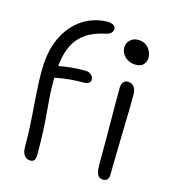

<svg xmlns="http://www.w3.org/2000/svg" viewBox="-113 -855 875 963"><g transform="rotate(15 324.0 -373.5)"><path d="M132 13Q112 13 100.5 -2.5Q89 -18 89 -46Q89 -99 87 -140.5Q85 -182 82.5 -216.5Q80 -251 77.5 -284.5Q75 -318 73 -355Q71 -392 71 -439Q71 -517 91.5 -576.5Q112 -636 148 -677Q184 -718 231 -739Q278 -760 331 -760Q343 -760 356 -753.5Q369 -747 369 -733Q369 -722 361 -713Q353 -704 335 -700Q272 -687 233.5 -660Q195 -633 175 -594Q155 -555 148 -505Q141 -455 141 -396Q141 -360 143.5 -322.5Q146 -285 150 -242Q154 -199 156.5 -146.5Q159 -94 159 -29Q159 -4 152.5 4.5Q146 13 132 13ZM130 -419Q120 -419 113 -424.5Q106 -430 106 -440Q106 -453 114.5 -465Q123 -477 143 -481Q175 -487 208.5 -490.5Q242 -494 281 -494Q296 -494 306 -488.5Q316 -483 320.5 -475Q325 -467 325 -458Q325 -447 316.5 -440.5Q308 -434 288 -434Q249 -434 223 -431.5Q197 -429 180.5 -426.5Q164 -424 152.5 -421.5Q141 -419 130 -419ZM510 11Q497 11 488.5 4.5Q480 -2 476 -16.5Q472 -31 472 -53Q472 -136 472 -194Q472 -252 471.5 -295Q471 -338 471 -375Q471 -412 471 -454Q471 -467 474.5 -476Q478 -485 485.5 -490.5Q493 -496 504 -496Q521 -496 533.5 -483Q546 -470 547 -445Q547 -422 546.5 -380Q546 -338 544.5 -286.5Q543 -235 542 -183.5Q541 -132 540 -89Q539 -46 539 -21Q539 -7 532 2Q525 11 510 11ZM518 -588Q486 -588 463.5 -608Q441 -628 441 -657Q441 -680 457.5 -696Q474 -712 499 -712Q522 -712 538.5 -701Q555 -690 563.5 -672.5Q572 -655 572 -636Q572 -620 559.5 -604Q547 -588 518 -588Z"/></g></svg>

Font: Shantell Sans Light
Style: Regular
Weight: 300
Designer: Stephen Nixon, Anya Danilova, Shantell Martin
Foundry: Arrow Type
Version: Version 1.011;[c5ecc13dd]